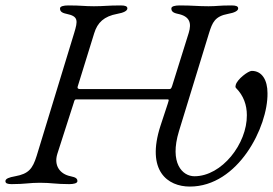

<svg xmlns="http://www.w3.org/2000/svg" viewBox="-40 -673 1005 707"><path d="M659 14C837 14 947 -206 945 -330C945 -378 925 -412 887 -412C874 -412 833 -381 828 -360C827 -356 826 -352 829 -349C857 -321 869 -286 869 -249C870 -144 777 -24 676 -24C632 -24 583 -72 619 -190L730 -552C742 -590 751 -613 800 -622C823 -626 837 -633 837 -642C837 -650 829 -653 813 -653C763 -653 761 -650 728 -650C686 -650 671 -653 621 -653C605 -653 591 -650 591 -642C591 -633 595 -626 615 -622C659 -613 666 -588 655 -552L594 -357C591 -348 589 -345 584 -345H256C250 -345 244 -346 246 -354L307 -551C319 -590 343 -613 392 -622C415 -626 429 -633 429 -642C429 -650 421 -653 405 -653C355 -653 344 -650 306 -650C269 -650 261 -653 211 -653C195 -653 181 -650 181 -642C181 -633 185 -626 205 -622C249 -613 247 -597 233 -551L95 -99C80 -51 65 -33 16 -24C-7 -20 -20 -15 -20 -6C-20 2 -13 5 3 5C53 5 67 0 107 0C149 0 165 5 215 5C231 5 245 2 245 -6C245 -15 240 -20 220 -24C180 -32 158 -64 171 -106L232 -296C234 -304 236 -307 240 -307H578C584 -307 580 -299 578 -292L551 -210C497 -43 578 14 659 14Z"/></svg>

Font: EB Garamond
Style: Italic
Weight: 400
Italic angle: -17.2°
Designer: Georg Duffner and Octavio Pardo
Foundry: Georg Duffner
Version: Version 1.000;PS 001.000;hotconv 1.0.88;makeotf.lib2.5.64775